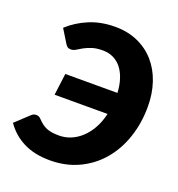

<svg xmlns="http://www.w3.org/2000/svg" viewBox="-148 -847 898 966"><g transform="rotate(20 301.0 -364.0)"><path d="M60 -641.5Q106.5 -684.5 168.2 -710.2Q230 -736 306 -736Q373.5 -736 427.2 -712Q481 -688 518.8 -645Q556.5 -602 576.5 -543Q596.5 -484 596.5 -414.5Q596.5 -325 570.2 -247.8Q544 -170.5 495.5 -113.8Q447 -57 378.2 -24.5Q309.5 8 225 8Q142 8 83 -21.8Q24 -51.5 -13.5 -106L59.5 -174Q65.5 -179.5 71.8 -181.5Q78 -183.5 83.5 -183.5Q98.5 -183.5 108.5 -172.5Q121 -159 133.2 -149.8Q145.5 -140.5 159.2 -135Q173 -129.5 189.5 -127.2Q206 -125 226.5 -125Q258 -125 288 -137.2Q318 -149.5 343.5 -173Q369 -196.5 388.5 -231Q408 -265.5 418.5 -310.5H135L150 -427H429Q427 -468 416.2 -500.5Q405.5 -533 387.5 -555.8Q369.5 -578.5 344.2 -590.8Q319 -603 288 -603Q252.5 -603 229 -595Q205.5 -587 188.8 -577.8Q172 -568.5 159.5 -560.5Q147 -552.5 134 -552.5Q121 -552.5 114.5 -557.8Q108 -563 104 -570Z"/></g></svg>

Font: Lato ExtraBold
Style: Italic
Weight: 800
Italic angle: -7°
Designer: Lukasz Dziedzic with Adam Twardoch and Botio Nikoltchev
Foundry: tyPoland Lukasz Dziedzic
Version: Version 2.015; 2015-08-06; http://www.latofonts.com/